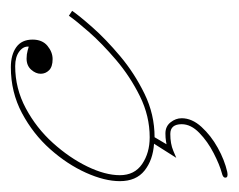

<svg xmlns="http://www.w3.org/2000/svg" viewBox="-95 -233 440 354"><g transform="rotate(-90 125.0 -56.0)"><path d="M193 -179Q179 -179 172.5 -185.5Q166 -192 166 -201Q166 -210 173.5 -218.5Q181 -227 194 -227Q202 -227 209 -225Q216 -223 216 -223Q217 -233 207 -240.5Q197 -248 180 -248Q139 -248 102.5 -228.5Q66 -209 38.5 -178.5Q11 -148 -5 -115Q-21 -82 -21 -55Q-21 -28 -0.5 -14Q20 0 49 0Q88 0 124.5 -18Q161 -36 191.5 -62Q222 -88 243 -112Q264 -136 273 -149L282 -143Q274 -131 252 -106Q230 -81 198.5 -54.5Q167 -28 129 -9.5Q91 9 49 9L36 31Q36 31 42 30Q48 29 56 29Q69 29 76.5 38.5Q84 48 84 59Q84 78 68 95.5Q52 113 29.5 125.5Q7 138 -15 143Q-25 145 -25.5 140Q-26 135 -17 133Q-2 129 19.5 118Q41 107 57 91.5Q73 76 73 59Q73 38 55 38Q37 38 24 43.5Q11 49 11 49L37 8Q7 6 -12.5 -9.5Q-32 -25 -32 -55Q-32 -83 -16.5 -117.5Q-1 -152 27 -183.5Q55 -215 93.5 -235.5Q132 -256 178 -256Q201 -256 215 -246Q229 -236 229 -216Q229 -198 217.5 -188.5Q206 -179 193 -179Z"/></g></svg>

Font: Kapakana Light
Style: Regular
Weight: 300
Designer: Kyosuke Nagai
Version: Version 1.000